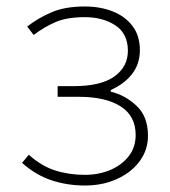

<svg xmlns="http://www.w3.org/2000/svg" viewBox="-20 -560 525 593"><path d="M243 13Q188 13 139.5 -3Q91 -19 48 -57L69 -82Q108 -47 150.5 -33.5Q193 -20 242 -20Q285 -20 320.5 -35Q356 -50 377.5 -77.5Q399 -105 399 -143Q399 -202 352.5 -231.5Q306 -261 223 -261H158V-294H208Q292 -294 333.5 -324Q375 -354 375 -403Q375 -456 336.5 -481.5Q298 -507 242 -507Q187 -507 152 -492Q117 -477 84 -452L64 -478Q97 -504 139 -522Q181 -540 242 -540Q289 -540 327.5 -525Q366 -510 389 -480Q412 -450 412 -405Q412 -362 387.5 -331Q363 -300 322 -282V-277Q367 -266 402 -233Q437 -200 437 -141Q437 -107 422 -79Q407 -51 380.5 -30.5Q354 -10 319 1.5Q284 13 243 13Z"/></svg>

Font: Shanggu Sans SC VF
Style: Regular
Weight: 250
Designer: GuiWonder
Version: Version 1.021